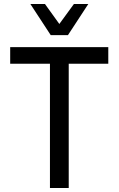

<svg xmlns="http://www.w3.org/2000/svg" viewBox="-20 -941 594 961"><path d="M230 0V-622H31V-705H522V-622H324V0ZM234 -765 132 -921H205L277 -821L350 -921H422L320 -765Z"/></svg>

Font: Nunito Sans 7pt Condensed Medium
Style: Regular
Weight: 500
Width: 3
Designer: Vernon Adams
Foundry: Vernon Adams
Version: Version 3.101;gftools[0.9.27]